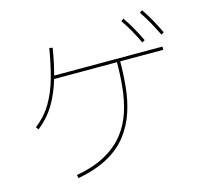

<svg xmlns="http://www.w3.org/2000/svg" viewBox="-121 -985 1242 1154"><g transform="rotate(-15 500.0 -408.0)"><path d="M920 -603V-583H234V-603ZM228 30 224 10Q333 -10 406.5 -51Q480 -92 525 -149.5Q570 -207 593 -277.5Q616 -348 624 -428.5Q632 -509 632 -595H652Q652 -508 644 -426Q636 -344 611.5 -270.5Q587 -197 540.5 -136.5Q494 -76 417.5 -33.5Q341 9 228 30ZM72 -315 60 -331Q124 -381 162 -446Q200 -511 222.5 -592.5Q245 -674 261 -771L281 -767Q265 -667 241 -584Q217 -501 177.5 -434Q138 -367 72 -315ZM810 -658Q791 -698 769 -737.5Q747 -777 721 -814L737 -826Q763 -788 785.5 -748Q808 -708 827 -668ZM933 -674Q913 -715 890.5 -755.5Q868 -796 842 -834L858 -846Q885 -807 907.5 -766Q930 -725 950 -684Z"/></g></svg>

Font: Murecho Thin
Style: Regular
Weight: 100
Designer: Neil Summerour
Foundry: Positype
Version: Version 1.010